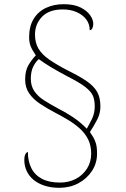

<svg xmlns="http://www.w3.org/2000/svg" viewBox="-20 -780 599 916"><path d="M263 116Q223 116 191.5 105.5Q160 95 139 77Q118 59 107 35Q96 11 96 -17Q96 -33 99.5 -41Q103 -49 107 -52Q111 -55 113 -55Q113 -11 129.5 22Q146 55 180 73Q214 91 266 91Q308 91 341.5 73.5Q375 56 395 24.5Q415 -7 415 -47Q415 -86 400.5 -115Q386 -144 361 -166.5Q336 -189 305.5 -207.5Q275 -226 242 -243Q204 -263 171.5 -284.5Q139 -306 119.5 -334Q100 -362 100 -400Q100 -442 115 -468Q130 -494 151 -516Q133 -542 126 -560Q119 -578 119 -603Q119 -654 140 -689Q161 -724 198.5 -742Q236 -760 284 -760Q333 -760 364 -744.5Q395 -729 410 -707.5Q425 -686 425 -666Q425 -654 420.5 -645Q416 -636 408 -636Q408 -666 391 -688Q374 -710 345 -722.5Q316 -735 280 -735Q214 -735 180.5 -700Q147 -665 147 -615Q147 -576 163.5 -548Q180 -520 214.5 -496Q249 -472 303 -444Q360 -416 394 -392.5Q428 -369 443.5 -341.5Q459 -314 459 -272Q459 -239 444 -210Q429 -181 409 -150Q417 -138 424.5 -126Q432 -114 437.5 -96Q443 -78 443 -47Q443 -1 418.5 36Q394 73 353.5 94.5Q313 116 263 116ZM394 -166Q404 -183 418 -211Q432 -239 432 -272Q432 -302 423.5 -322.5Q415 -343 387.5 -364.5Q360 -386 301 -416Q254 -441 222.5 -460Q191 -479 165 -498Q150 -485 138.5 -462Q127 -439 127 -404Q127 -369 144.5 -344Q162 -319 191.5 -300.5Q221 -282 256 -263Q294 -244 329 -220.5Q364 -197 394 -166Z"/></svg>

Font: Noto Serif Thai Thin
Style: Regular
Weight: 250
Version: Version 2.001